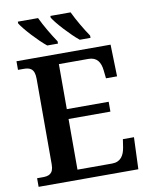

<svg xmlns="http://www.w3.org/2000/svg" viewBox="-99 -1003 840 1075"><g transform="rotate(-10 321.0 -465.5)"><path d="M402 -771H463V-784C435 -825 399 -886 378 -931H263V-921C284 -886 357 -807 402 -771ZM217 -771H278V-784C250 -825 214 -886 193 -931H78V-921C99 -886 172 -807 217 -771ZM32 0H599L606 -181H543L536 -135C529 -91 509 -57 460 -57H263V-345H501V-401H263V-657H431C479 -657 499 -626 504 -579L509 -533H572L567 -714H32V-665H63C98 -665 126 -657 126 -598V-111C126 -56 97 -49 63 -49H32Z"/></g></svg>

Font: Noto Serif SemiBold
Style: Regular
Weight: 600
Designer: Monotype Design Team
Foundry: Monotype Imaging Inc.
Version: Version 2.013